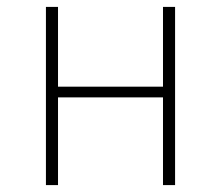

<svg xmlns="http://www.w3.org/2000/svg" viewBox="-20 -536 640 556"><path d="M113 -516H148V-285H452V-516H487V0H452V-254H148V0H113Z"/></svg>

Font: IBM Plex Mono ExtraLight
Style: Regular
Weight: 200
Monospace: yes
Designer: Mike Abbink, Paul van der Laan, Pieter van Rosmalen
Foundry: Bold Monday
Version: Version 2.3